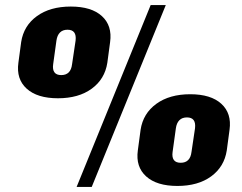

<svg xmlns="http://www.w3.org/2000/svg" viewBox="-20 -731 962 762"><path d="M210 -341Q128 -341 86 -379Q44 -417 53 -482L64 -564Q74 -629 126.5 -667Q179 -705 261 -705Q343 -705 384.5 -667Q426 -629 417 -564L406 -482Q396 -417 344 -379Q292 -341 210 -341ZM223 -433Q261 -433 266 -476L280 -570Q285 -613 248 -613Q229 -613 218 -602Q207 -591 204 -570L191 -476Q188 -455 196 -444Q204 -433 223 -433ZM578 -711H638L344 11H284ZM684 7Q602 7 560 -31Q518 -69 527 -134L538 -216Q548 -281 600.5 -319Q653 -357 735 -357Q817 -357 858.5 -319Q900 -281 891 -216L880 -134Q870 -69 818 -31Q766 7 684 7ZM697 -85Q735 -85 740 -128L754 -222Q759 -265 722 -265Q703 -265 692 -254Q681 -243 678 -222L665 -128Q662 -107 670 -96Q678 -85 697 -85Z"/></svg>

Font: Pathway Extreme SemiCondensed ExtraBold
Style: Italic
Weight: 800
Width: 4
Italic angle: -8°
Version: Version 1.001;gftools[0.9.26]